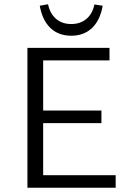

<svg xmlns="http://www.w3.org/2000/svg" viewBox="-20 -883 622 903"><path d="M167 -856 206 -863Q215 -819 243.5 -794.5Q272 -770 315 -770Q358 -770 386.5 -794Q415 -818 424 -862L463 -856Q451 -788 413 -751.5Q375 -715 315 -715Q255 -715 217 -751.5Q179 -788 167 -856ZM183 -59H524V0H109V-658H495V-599H183V-363H457V-304H183Z"/></svg>

Font: EauTestInfant
Style: Regular
Weight: 400
Designer: Christian Thalmann (Catharsis Fonts)
Version: Version 0.001;PS 000.001;hotconv 1.0.88;makeotf.lib2.5.64775